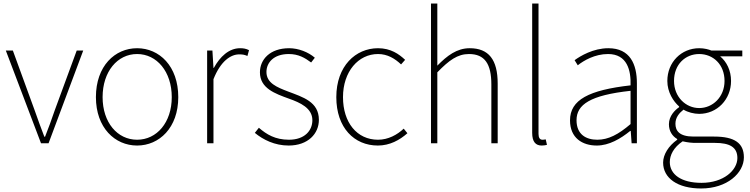

<svg xmlns="http://www.w3.org/2000/svg" viewBox="-20 -814 4259 1091"><path d="M213 0H256L453 -527H416L291 -187C274 -136 254 -83 236 -37H232C214 -83 195 -136 177 -187L53 -527H13Z M759 13C885 13 993 -88 993 -262C993 -439 885 -540 759 -540C633 -540 525 -439 525 -262C525 -88 633 13 759 13ZM759 -20C647 -20 563 -118 563 -262C563 -407 647 -507 759 -507C871 -507 956 -407 956 -262C956 -118 871 -20 759 -20Z M1157 0H1193V-364C1234 -468 1292 -505 1339 -505C1360 -505 1369 -503 1386 -496L1395 -529C1377 -538 1362 -540 1344 -540C1281 -540 1230 -492 1195 -428H1193L1187 -527H1157Z M1620 13C1731 13 1792 -55 1792 -133C1792 -236 1701 -262 1617 -294C1554 -318 1494 -342 1494 -405C1494 -457 1534 -507 1621 -507C1676 -507 1713 -485 1748 -459L1769 -486C1732 -518 1676 -540 1623 -540C1514 -540 1457 -476 1457 -403C1457 -312 1543 -282 1623 -253C1685 -231 1755 -200 1755 -131C1755 -71 1710 -20 1622 -20C1544 -20 1495 -50 1451 -88L1428 -59C1475 -20 1541 13 1620 13Z M2127 13C2195 13 2251 -18 2295 -57L2274 -83C2237 -48 2186 -20 2128 -20C2008 -20 1929 -118 1929 -262C1929 -407 2016 -507 2128 -507C2182 -507 2224 -481 2259 -448L2282 -474C2247 -507 2200 -540 2128 -540C2001 -540 1891 -439 1891 -262C1891 -88 1993 13 2127 13Z M2429 0H2465V-403C2532 -472 2580 -507 2645 -507C2735 -507 2772 -450 2772 -334V0H2808V-339C2808 -475 2757 -540 2649 -540C2576 -540 2521 -498 2465 -441V-560V-794H2429Z M3058 13C3073 13 3079 11 3088 9L3081 -22C3070 -20 3066 -20 3062 -20C3048 -20 3040 -31 3040 -53V-794H3004V-59C3004 -8 3024 13 3058 13Z M3371 13C3441 13 3507 -26 3561 -70H3564L3569 0H3599V-341C3599 -448 3561 -540 3437 -540C3351 -540 3278 -496 3245 -472L3263 -443C3297 -470 3360 -507 3435 -507C3544 -507 3566 -414 3563 -329C3326 -302 3219 -247 3219 -130C3219 -30 3289 13 3371 13ZM3374 -20C3310 -20 3256 -50 3256 -131C3256 -220 3334 -273 3563 -298V-109C3494 -50 3437 -20 3374 -20Z M3964 257C4112 257 4207 169 4207 80C4207 -1 4154 -38 4038 -38H3921C3840 -38 3818 -71 3818 -111C3818 -147 3840 -172 3864 -191C3888 -176 3923 -167 3953 -167C4055 -167 4134 -249 4134 -354C4134 -414 4109 -463 4072 -494H4198V-527H4022C4007 -533 3983 -540 3953 -540C3852 -540 3772 -461 3772 -354C3772 -290 3806 -238 3839 -209V-205C3816 -189 3781 -156 3781 -108C3781 -68 3801 -40 3828 -24V-20C3779 15 3748 64 3748 110C3748 198 3830 257 3964 257ZM3953 -200C3877 -200 3810 -263 3810 -354C3810 -449 3875 -507 3953 -507C4032 -507 4097 -448 4097 -354C4097 -263 4030 -200 3953 -200ZM3966 225C3851 225 3786 177 3786 107C3786 68 3807 24 3859 -11C3888 -4 3916 -2 3923 -2H4043C4126 -2 4170 22 4170 84C4170 153 4092 225 3966 225Z"/></svg>

Font: Harano Aji Gothic KR ExtraLight
Style: Regular
Weight: 250
Foundry: Masamichi Hosoda
Version: HaranoAjiGothicKR-ExtraLight version 20220220;ttx 4.29.1